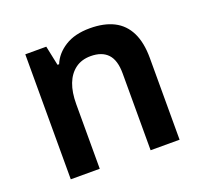

<svg xmlns="http://www.w3.org/2000/svg" viewBox="-102 -675 835 791"><g transform="rotate(-20 315.5 -279.0)"><path d="M80 0V-548H172L190 -462H197Q214 -504 257 -531Q300 -558 366 -558Q428 -558 470.5 -536.5Q513 -515 535 -470.5Q557 -426 557 -358V0H430V-337Q430 -395 404.5 -422Q379 -449 330 -449Q290 -449 262.5 -428.5Q235 -408 221 -371.5Q207 -335 207 -283V0Z"/></g></svg>

Font: Noto Sans Thai SemiBold
Style: Regular
Weight: 600
Version: Version 2.001